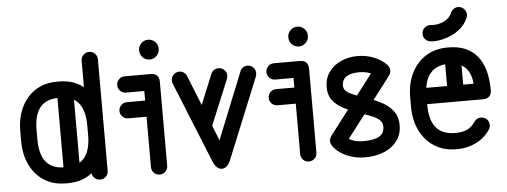

<svg xmlns="http://www.w3.org/2000/svg" viewBox="-49 -853 2604 987"><g transform="rotate(-5 1253.5 -359.0)"><path d="M44 -233.8V-281.8Q44 -353.8 70.1 -407.4Q96.2 -461 143.2 -490.9Q190.2 -520.8 253.5 -520.8H265.2Q328.2 -520.8 375.2 -490.9Q422.2 -461 448 -407.4Q473.8 -353.8 473.8 -281.8V-233.8Q473.8 -162.5 448 -109.1Q422.2 -55.8 375.4 -25.9Q328.5 4 265.2 4H253.5Q190.2 4 143.2 -25.9Q96.2 -55.8 70.1 -109.1Q44 -162.5 44 -233.8ZM128 -233.8Q128 -156 159.5 -117.5Q191 -79 253.5 -79H265.2Q327 -79 358.4 -117.5Q389.8 -156 389.8 -233.8V-281.8Q389.8 -360.5 358.4 -398.8Q327 -437 265.2 -437H253.5Q191 -437 159.5 -398.8Q128 -360.5 128 -281.8ZM473.8 -42Q473.8 -24.5 461.5 -12.2Q449.2 0 431.8 0Q415 0 402.4 -12.2Q389.8 -24.5 389.8 -42V-617.2Q389.8 -634.5 402.4 -646.8Q415 -659 431.8 -659Q449.2 -659 461.5 -646.8Q473.8 -634.5 473.8 -617.2ZM333.2 -47.8Q333.2 -30.2 321 -18Q308.8 -5.8 291.2 -5.8Q273.8 -5.8 261.5 -18Q249.2 -30.2 249.2 -47.8V-472Q249.2 -489.5 261.5 -501.8Q273.8 -514 291.2 -514Q308.8 -514 321 -501.8Q333.2 -489.5 333.2 -472Z M603 -434Q585.5 -434 573.2 -446.2Q561 -458.5 561 -476Q561 -492.8 573.2 -505.4Q585.5 -518 603 -518H736.8Q781 -518 781 -473.8V-41.2Q781 -23.8 768.8 -11.5Q756.5 0.8 739 0.8Q721.5 0.8 709.4 -11.5Q697.2 -23.8 697.2 -41.2V-434ZM603 -301.2Q585.5 -301.2 573.2 -313.5Q561 -325.8 561 -342.5Q561 -360 573.2 -372.2Q585.5 -384.5 603 -384.5H739Q756.5 -384.5 768.8 -372.2Q781 -360 781 -342.5Q781 -325.8 768.8 -313.5Q756.5 -301.2 739 -301.2ZM688.8 -645Q688.8 -665.2 703.6 -680.1Q718.5 -695 739 -695Q760 -695 774.9 -680.1Q789.8 -665.2 789.8 -645V-643.5Q789.8 -622.5 774.9 -607.6Q760 -592.8 739 -592.8Q718.5 -592.8 703.6 -607.6Q688.8 -622.5 688.8 -643.5Z M1198.8 -492Q1202.5 -503.2 1213.2 -510.4Q1224 -517.5 1236.8 -517.5Q1254.2 -517.5 1266.2 -504.9Q1278.2 -492.2 1278.2 -475.8Q1278.2 -468 1275.2 -458.5L1106.2 -44Q1088.8 -0.8 1060.2 -0.9Q1031.8 -1 1014.2 -44L846.2 -458.5Q843 -467.8 843 -475.8Q843 -492.2 855.1 -504.9Q867.2 -517.5 884.8 -517.5Q897.5 -517.5 907.9 -510.4Q918.2 -503.2 922.8 -492L1060.2 -148ZM1023.8 -212.2Q1019 -201 1008.8 -193.9Q998.5 -186.8 985.8 -186.8Q968.2 -186.8 956 -199Q943.8 -211.2 943.8 -228.5Q943.8 -237.2 947 -244.8L1048.8 -492Q1053.2 -503.2 1063.6 -510.4Q1074 -517.5 1087.5 -517.5Q1104.8 -517.5 1117 -505Q1129.2 -492.5 1129.2 -475.8Q1129.2 -471.2 1128.1 -466.9Q1127 -462.5 1125.5 -458.5Z M1373 -434Q1355.5 -434 1343.2 -446.2Q1331 -458.5 1331 -476Q1331 -492.8 1343.2 -505.4Q1355.5 -518 1373 -518H1506.8Q1551 -518 1551 -473.8V-41.2Q1551 -23.8 1538.8 -11.5Q1526.5 0.8 1509 0.8Q1491.5 0.8 1479.4 -11.5Q1467.2 -23.8 1467.2 -41.2V-434ZM1373 -301.2Q1355.5 -301.2 1343.2 -313.5Q1331 -325.8 1331 -342.5Q1331 -360 1343.2 -372.2Q1355.5 -384.5 1373 -384.5H1509Q1526.5 -384.5 1538.8 -372.2Q1551 -360 1551 -342.5Q1551 -325.8 1538.8 -313.5Q1526.5 -301.2 1509 -301.2ZM1458.8 -645Q1458.8 -665.2 1473.6 -680.1Q1488.5 -695 1509 -695Q1530 -695 1544.9 -680.1Q1559.8 -665.2 1559.8 -645V-643.5Q1559.8 -622.5 1544.9 -607.6Q1530 -592.8 1509 -592.8Q1488.5 -592.8 1473.6 -607.6Q1458.8 -622.5 1458.8 -643.5Z M1891.5 -455.8Q1903.2 -470.8 1923.8 -470.8Q1930.5 -470.8 1940.4 -465.2Q1950.2 -459.8 1958.1 -450.4Q1966 -441 1966 -429Q1966 -414.5 1957.2 -403L1701.2 -68.5Q1689.5 -52.2 1668.8 -52.2Q1651 -52.2 1638.5 -64.5Q1626 -76.8 1626 -93.2Q1626 -102.5 1628.8 -108.9Q1631.5 -115.2 1635.5 -121ZM1634 -68.5Q1630.8 -73.2 1628.4 -79.6Q1626 -86 1626 -93.2Q1626 -110.5 1638.1 -122.9Q1650.2 -135.2 1667.8 -135.2Q1689 -135.2 1701 -118.2Q1714.2 -99.8 1738.5 -89.4Q1762.8 -79 1797.8 -79Q1851.8 -79 1878.6 -94.4Q1905.5 -109.8 1905.5 -144.2Q1905.5 -163.5 1892.8 -176.9Q1880 -190.2 1855.1 -200.8Q1830.2 -211.2 1794 -223Q1751.5 -237.5 1714.6 -255.8Q1677.8 -274 1655.2 -301.2Q1632.8 -328.5 1632.8 -371.8Q1632.8 -417.2 1656.8 -450.1Q1680.8 -483 1719.9 -500.2Q1759 -517.5 1804.8 -517.5Q1849.2 -517.5 1888.8 -501.5Q1928.2 -485.5 1953.5 -459Q1959 -452.8 1962.5 -445.6Q1966 -438.5 1966 -429Q1966 -418 1958 -408.5Q1950 -399 1940.1 -393.1Q1930.2 -387.2 1924 -387.2Q1907.2 -387.2 1894.5 -400Q1879.8 -416.8 1857.8 -425.2Q1835.8 -433.8 1804.8 -433.8Q1763.5 -433.8 1740.1 -418.9Q1716.8 -404 1716.8 -371.8Q1716.8 -355.5 1728.5 -344.4Q1740.2 -333.2 1763.2 -323.8Q1786.2 -314.2 1820.5 -303Q1863.2 -288.8 1902.1 -269.6Q1941 -250.5 1965.2 -220.6Q1989.5 -190.8 1989.5 -144.2Q1989.5 -98 1964.8 -64.4Q1940 -30.8 1896.9 -13Q1853.8 4.8 1797.8 4.8Q1746.8 4.8 1702.9 -14.9Q1659 -34.5 1634 -68.5Z M2098 -239.8Q2080.5 -239.8 2068.5 -252Q2056.5 -264.2 2056.5 -281.8Q2056.5 -299.2 2068.5 -311.5Q2080.5 -323.8 2098 -323.8H2386.8Q2382 -381 2351.9 -409Q2321.8 -437 2274.2 -437H2268.5Q2206 -437 2173 -398.8Q2140 -360.5 2140 -281.8V-234.5Q2140 -156.8 2173 -118.2Q2206 -79.8 2268.5 -79.8H2274.2Q2309.5 -79.8 2333.5 -91.2Q2357.5 -102.8 2375 -129.8Q2387.8 -147.2 2409.2 -147.2Q2427 -147.2 2439.1 -135Q2451.2 -122.8 2451.2 -105.2Q2451.2 -91.8 2443.5 -81Q2415.8 -40 2371.4 -18Q2327 4 2274.2 4H2268.5Q2205.2 4 2157.5 -25.9Q2109.8 -55.8 2082.9 -109.5Q2056 -163.2 2056 -234.5V-281.8Q2056 -353.8 2082.9 -407.4Q2109.8 -461 2157.5 -490.9Q2205.2 -520.8 2268.5 -520.8H2274.2Q2370.8 -520.8 2421.1 -460.5Q2471.5 -400.2 2472 -284.2Q2472 -239.8 2427 -239.8ZM2333.2 -315.8Q2333.2 -299 2320.9 -286.9Q2308.5 -274.8 2292 -274.8Q2274.5 -274.8 2262.2 -286.9Q2250 -299 2250 -315.8V-460Q2250 -477.2 2262.2 -489.6Q2274.5 -502 2292 -502Q2308.5 -502 2320.9 -489.6Q2333.2 -477.2 2333.2 -460ZM2303 -696.5Q2308 -709.2 2319.5 -716.8Q2331 -724.2 2345.2 -723.2Q2362 -721.5 2373.4 -708.4Q2384.8 -695.2 2383.8 -677.8Q2383 -674.8 2382.2 -671.6Q2381.5 -668.5 2380.8 -665.5Q2363.8 -625.5 2329.2 -601.1Q2294.8 -576.8 2255.6 -566.6Q2216.5 -556.5 2186.5 -560Q2169 -561 2157.6 -574.5Q2146.2 -588 2148 -605.2Q2149 -622 2162.4 -633.4Q2175.8 -644.8 2193.2 -643.8Q2213 -641 2235.1 -645.8Q2257.2 -650.5 2275.6 -663.4Q2294 -676.2 2303 -696.5Z"/></g></svg>

Font: Libertine-Super Thin
Style: Regular
Weight: 100
Designer: Bastien Sozeau
Foundry: NBR — Bastien Sozeau
Version: Version 2.003;gftools[0.9.33]